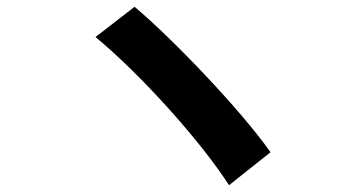

<svg xmlns="http://www.w3.org/2000/svg" viewBox="-20 -626 1040 565"><path d="M376 -606 261 -517C392 -409 569 -213 654 -81L776 -178C689 -302 489 -511 376 -606Z"/></svg>

Font: Noto Sans TC
Style: Bold
Weight: 700
Designer: Ryoko NISHIZUKA 西塚涼子 (kana, bopomofo & ideographs); Paul D. Hunt (Latin, Greek & Cyrillic); Sandoll Communications 산돌커뮤니
Foundry: Adobe
Version: Version 2.004;hotconv 1.0.118;makeotfexe 2.5.65603